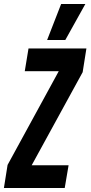

<svg xmlns="http://www.w3.org/2000/svg" viewBox="-52 -943 454 963"><path d="M-32.4 0 -14 -115.8 242.6 -585.8H72.2L91 -700H381.4L362.6 -581L107 -114.2H292L272.6 0ZM184.3 -742.3 254.6 -922.8H376L275.5 -742.3Z"/></svg>

Font: Georama ExtraCondensed Thin
Style: Italic
Weight: 100
Width: 2
Italic angle: -9°
Designer: Jean-Baptiste Levee
Foundry: Production Type
Version: Version 1.001